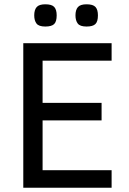

<svg xmlns="http://www.w3.org/2000/svg" viewBox="-20 -878 603 898"><path d="M88.9 0V-675.8H502V-594.2H179.2V-397H455.1V-314.9H179.2V-82H502V0ZM438 -806.2Q438 -776.9 426 -765.4Q414.1 -753.9 384.8 -753.9Q354 -753.9 343.5 -768.1Q333 -782.2 333 -806.2Q333 -832 344.5 -845Q356 -857.9 384.8 -857.9Q415 -857.9 426.5 -845.5Q438 -833 438 -806.2ZM245.1 -806.2Q245.1 -776.9 233.2 -765.4Q221.2 -753.9 191.9 -753.9Q161.1 -753.9 150.6 -768.1Q140.1 -782.2 140.1 -806.2Q140.1 -832 151.6 -845Q163.1 -857.9 191.9 -857.9Q222.2 -857.9 233.6 -845.5Q245.1 -833 245.1 -806.2Z"/></svg>

Font: Lorenzo Sans
Style: Regular
Weight: 400
Foundry: Intel Corporation
Version: Version 1.00; ttfautohint (v1.5)